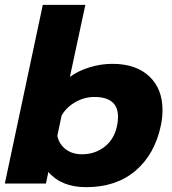

<svg xmlns="http://www.w3.org/2000/svg" viewBox="-25 -759 710 794"><path d="M175 -48 165 0H-5L152 -739H328L264 -441Q298 -466 345 -480.5Q392 -495 440 -495Q537 -495 592 -443.5Q647 -392 647 -304Q647 -271 640 -239Q615 -121 535.5 -53Q456 15 331 15Q229 15 175 -48ZM459 -239Q463 -256 463 -276Q463 -358 365 -358Q325 -358 288 -337.5Q251 -317 230 -282L212 -197Q220 -162 247 -141.5Q274 -121 314 -121Q368 -121 408 -152.5Q448 -184 459 -239Z"/></svg>

Font: Prompt
Style: Bold Italic
Weight: 700
Italic angle: -12°
Designer: Katatrad Team
Foundry: CadsonDemak
Version: Version 1.001